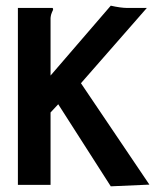

<svg xmlns="http://www.w3.org/2000/svg" viewBox="-20 -651 546 676"><path d="M158 -255 185 -284 370 5 506 -1 265 -358 497 -623H428C413 -623 392 -626 370 -631L158 -385V-588C160 -608 167 -613 167 -618C167 -620 167 -621 165 -623H43V0H158Z"/></svg>

Font: Inconsolata
Style: Bold
Weight: 700
Monospace: yes
Designer: Raph Levien, Kirill Tkachev(cyreal.org)
Foundry: Raph Levien, Kirill Tkachev(cyreal.org)
Version: Version 1.014